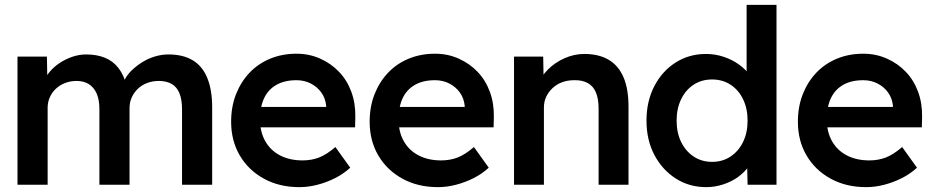

<svg xmlns="http://www.w3.org/2000/svg" viewBox="-20 -760 3843 790"><path d="M52 0V-527H173L175 -421L155 -413Q164 -439 182 -461.5Q200 -484 225 -500.5Q250 -517 278 -526.5Q306 -536 335 -536Q378 -536 411.5 -522.5Q445 -509 467.5 -480Q490 -451 501 -406L482 -410L490 -426Q501 -450 521 -469.5Q541 -489 566 -504.5Q591 -520 618.5 -528Q646 -536 673 -536Q733 -536 773 -512Q813 -488 833 -439Q853 -390 853 -318V0H729V-310Q729 -350 718.5 -376Q708 -402 686.5 -414.5Q665 -427 633 -427Q608 -427 585.5 -418.5Q563 -410 547 -394.5Q531 -379 522 -359Q513 -339 513 -315V0H389V-311Q389 -349 378 -374.5Q367 -400 346 -413.5Q325 -427 295 -427Q270 -427 248 -418.5Q226 -410 210 -395Q194 -380 185 -360Q176 -340 176 -316V0Z M931 -259Q931 -321 951 -372Q971 -423 1006.5 -460.5Q1042 -498 1091.5 -518.5Q1141 -539 1200 -539Q1252 -539 1297 -519Q1342 -499 1375 -464.5Q1408 -430 1425.5 -382.5Q1443 -335 1442 -279L1441 -236H1014L991 -320H1338L1322 -303V-325Q1319 -356 1302 -379.5Q1285 -403 1258.5 -416.5Q1232 -430 1200 -430Q1151 -430 1117.5 -411Q1084 -392 1067 -356.5Q1050 -321 1050 -268Q1050 -217 1071.5 -179Q1093 -141 1132.5 -120.5Q1172 -100 1225 -100Q1262 -100 1293 -112Q1324 -124 1360 -155L1421 -70Q1394 -45 1359.5 -27.5Q1325 -10 1287 0Q1249 10 1212 10Q1129 10 1065.5 -25Q1002 -60 966.5 -120.5Q931 -181 931 -259Z M1501 -259Q1501 -321 1521 -372Q1541 -423 1576.5 -460.5Q1612 -498 1661.5 -518.5Q1711 -539 1770 -539Q1822 -539 1867 -519Q1912 -499 1945 -464.5Q1978 -430 1995.5 -382.5Q2013 -335 2012 -279L2011 -236H1584L1561 -320H1908L1892 -303V-325Q1889 -356 1872 -379.5Q1855 -403 1828.5 -416.5Q1802 -430 1770 -430Q1721 -430 1687.5 -411Q1654 -392 1637 -356.5Q1620 -321 1620 -268Q1620 -217 1641.5 -179Q1663 -141 1702.5 -120.5Q1742 -100 1795 -100Q1832 -100 1863 -112Q1894 -124 1930 -155L1991 -70Q1964 -45 1929.5 -27.5Q1895 -10 1857 0Q1819 10 1782 10Q1699 10 1635.5 -25Q1572 -60 1536.5 -120.5Q1501 -181 1501 -259Z M2095 -527H2215L2217 -419L2194 -407Q2204 -443 2233 -472.5Q2262 -502 2302 -520Q2342 -538 2384 -538Q2444 -538 2484.5 -514Q2525 -490 2545.5 -442Q2566 -394 2566 -322V0H2443V-313Q2443 -353 2432 -379.5Q2421 -406 2398 -418.5Q2375 -431 2342 -430Q2315 -430 2292.5 -421.5Q2270 -413 2253.5 -397.5Q2237 -382 2227.5 -362Q2218 -342 2218 -318V0H2157Q2139 0 2123.5 0Q2108 0 2095 0Z M2640 -264Q2640 -343 2672 -405Q2704 -467 2759.5 -502.5Q2815 -538 2885 -538Q2923 -538 2958.5 -526Q2994 -514 3022 -493.5Q3050 -473 3066.5 -448Q3083 -423 3085 -396L3052 -392V-740H3175V0H3056L3053 -124L3077 -122Q3076 -97 3059.5 -74Q3043 -51 3017 -32Q2991 -13 2956.5 -1.5Q2922 10 2886 10Q2816 10 2760.5 -25.5Q2705 -61 2672.5 -122.5Q2640 -184 2640 -264ZM3056 -264Q3056 -313 3037.5 -351.5Q3019 -390 2986 -411.5Q2953 -433 2910 -433Q2867 -433 2834 -411.5Q2801 -390 2782.5 -351.5Q2764 -313 2764 -264Q2764 -214 2782.5 -176Q2801 -138 2834 -116Q2867 -94 2910 -94Q2953 -94 2986 -116Q3019 -138 3037.5 -176Q3056 -214 3056 -264Z M3263 -259Q3263 -321 3283 -372Q3303 -423 3338.5 -460.5Q3374 -498 3423.5 -518.5Q3473 -539 3532 -539Q3584 -539 3629 -519Q3674 -499 3707 -464.5Q3740 -430 3757.5 -382.5Q3775 -335 3774 -279L3773 -236H3346L3323 -320H3670L3654 -303V-325Q3651 -356 3634 -379.5Q3617 -403 3590.5 -416.5Q3564 -430 3532 -430Q3483 -430 3449.5 -411Q3416 -392 3399 -356.5Q3382 -321 3382 -268Q3382 -217 3403.5 -179Q3425 -141 3464.5 -120.5Q3504 -100 3557 -100Q3594 -100 3625 -112Q3656 -124 3692 -155L3753 -70Q3726 -45 3691.5 -27.5Q3657 -10 3619 0Q3581 10 3544 10Q3461 10 3397.5 -25Q3334 -60 3298.5 -120.5Q3263 -181 3263 -259Z"/></svg>

Font: Our Lexend Medium
Style: Regular
Weight: 500
Designer: Bonnie Shaver-Troup, Thomas Jockin
Foundry: Lexend
Version: Version 1.007